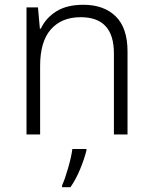

<svg xmlns="http://www.w3.org/2000/svg" viewBox="-20 -563 640 804"><path d="M148 0V-287Q148 -389 193 -440Q238 -491 318 -491Q457 -491 457 -340V0H514V-348Q514 -446 464.5 -494.5Q415 -543 329 -543Q260 -543 216 -515.5Q172 -488 151 -443H147L139 -532H91V0ZM275 221Q298 188 315.5 145.5Q333 103 342 67V61H283Q279 93 265 141.5Q251 190 240 213V221Z"/></svg>

Font: Noto Sans Mono UI Light
Style: Regular
Weight: 300
Designer: Monotype Design team
Foundry: Monotype Imaging Inc.
Version: 1.000